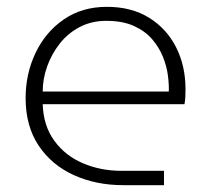

<svg xmlns="http://www.w3.org/2000/svg" viewBox="-20 -542 617 562"><path d="M341 0Q261 0 196 -29.5Q131 -59 93 -116Q55 -173 55 -255Q55 -326 84 -387Q113 -448 166.5 -485Q220 -522 293 -522Q365 -522 416.5 -490Q468 -458 495.5 -403.5Q523 -349 523 -281Q523 -270 522.5 -259Q522 -248 520 -237H105Q107 -174 139 -130Q171 -86 223 -64Q275 -42 335 -42H460V0ZM105 -274H474Q475 -294 471.5 -321Q468 -348 457 -375.5Q446 -403 425.5 -427Q405 -451 372 -466Q339 -481 291 -481Q248 -481 213.5 -463Q179 -445 155 -414.5Q131 -384 118 -347.5Q105 -311 105 -274Z"/></svg>

Font: MuseoModerno Thin ExtraLight
Style: Regular
Weight: 250
Version: Version 1.002